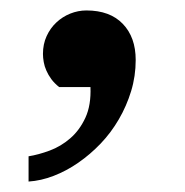

<svg xmlns="http://www.w3.org/2000/svg" viewBox="-20 -175 358 371"><path d="M242.2 -59.1Q242.2 -27.8 233.4 1Q224.6 29.8 209.7 55.4Q194.8 81.1 174.6 102.3Q154.3 123.5 131.3 139.4Q108.4 155.3 83.7 164.8Q59.1 174.3 35.2 175.8V127Q54.2 124 75.9 116Q97.7 107.9 115.7 92.3Q133.8 76.7 145 52.5Q156.2 28.3 154.8 -6.8H94.2Q85 -14.2 79.1 -22.2Q73.2 -30.3 69.6 -38.6Q65.9 -46.9 64.5 -55.2Q63 -63.5 63 -70.8Q63 -89.8 70.1 -105.2Q77.1 -120.6 88.9 -131.6Q100.6 -142.6 115.7 -148.7Q130.9 -154.8 147 -154.8Q192.4 -154.8 217.3 -128.9Q242.2 -103 242.2 -59.1Z"/></svg>

Font: Charis SIL Am
Style: Bold
Weight: 700
Foundry: SIL International
Version: Version 5.000